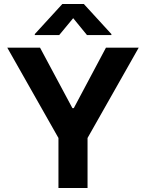

<svg xmlns="http://www.w3.org/2000/svg" viewBox="-20 -947 735 967"><path d="M181.6 -707 344.7 -402.3H351.6L513.7 -707H678.7L420.9 -252V0H274.4V-252L16.6 -707ZM348.6 -855.5 278.3 -770.5H155.3V-775.4L293.9 -926.8H402.3L541 -775.4V-770.5H418Z"/></svg>

Font: WEMIX Pretendard
Style: Bold
Weight: 700
Designer: Base glyphs from Inter by Rasmus Andersson; Hangeul glyphs from Noto Sans CJK(Source Han Sans) by Jang Soo-young and Kan
Foundry: Kil Hyung-jin
Version: Version 1.000